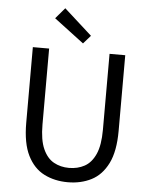

<svg xmlns="http://www.w3.org/2000/svg" viewBox="-59 -915 762 975"><g transform="rotate(5 322.5 -427.5)"><path d="M323 12Q256 12 202.5 -15Q149 -42 118 -104Q87 -166 87 -271V-656H170V-269Q170 -190 190.5 -144.5Q211 -99 245.5 -80Q280 -61 323 -61Q367 -61 402 -80Q437 -99 457.5 -144.5Q478 -190 478 -269V-656H558V-271Q558 -166 527 -104Q496 -42 443 -15Q390 12 323 12ZM339 -697 187 -812 234 -867 376 -739Z"/></g></svg>

Font: .
Style: 
Weight: 400
Designer: Paul D. Hunt, Dalton Maag
Foundry: Dalton Maag Ltd
Version: Version 1.200